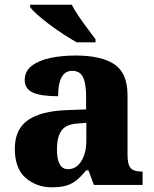

<svg xmlns="http://www.w3.org/2000/svg" viewBox="-20 -786 654 816"><path d="M200 10Q135 10 89 -30Q43 -70 43 -154Q43 -236 98 -275Q153 -314 265 -318L346 -321V-375Q346 -430 333 -457.5Q320 -485 287 -485Q227 -485 227 -377Q155 -377 120 -392.5Q85 -408 85 -446Q85 -483 114.5 -506Q144 -529 193 -539.5Q242 -550 301 -550Q411 -550 466.5 -512.5Q522 -475 522 -381V-128Q522 -87 535 -72Q548 -57 582 -57H586V0H379L356 -62H346Q324 -35 304.5 -19.5Q285 -4 261 3Q237 10 200 10ZM269 -67Q304 -67 325.5 -101Q347 -135 347 -191V-264L310 -261Q260 -258 241 -230.5Q222 -203 222 -151Q222 -67 269 -67ZM306 -606Q281 -620 251 -639.5Q221 -659 191.5 -681Q162 -703 139.5 -723Q117 -743 108 -756V-766H285Q296 -744 314.5 -717Q333 -690 352.5 -664Q372 -638 386 -619V-606Z"/></svg>

Font: Noto Serif ExtraBold
Style: Regular
Weight: 800
Designer: Monotype Design Team
Foundry: Monotype Imaging Inc.
Version: Version 2.014